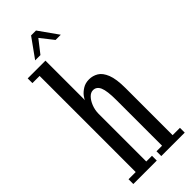

<svg xmlns="http://www.w3.org/2000/svg" viewBox="-285 -927 964 964"><g transform="rotate(-45 197.0 -445.0)"><path d="M17 0V-34H68V-716.5H17V-750H143V-468.5Q144 -475.5 155 -490Q166 -504.5 185.5 -516.8Q205 -529 231.5 -529Q257 -529 279.5 -515.8Q302 -502.5 316 -467.8Q330 -433 330 -368V-34H382V0H215.5V-34H255V-358.5Q255 -423.5 243.5 -450Q232 -476.5 207 -476.5Q190.5 -476.5 176.2 -461.8Q162 -447 152.8 -423.8Q143.5 -400.5 143 -374V-34H183.5V0ZM107.5 -787.5 181.5 -890.5H216.5L289.5 -787.5H252.5L198.5 -856L145 -787.5Z"/></g></svg>

Font: Imbue Thin 10pt
Style: Regular
Weight: 400
Version: Version 1.102